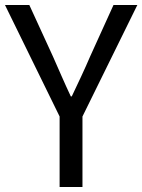

<svg xmlns="http://www.w3.org/2000/svg" viewBox="-21 -753 573 773"><path d="M219 0H311V-284L532 -733H436L342 -526C319 -472 294 -420 268 -365H264C238 -420 216 -472 192 -526L97 -733H-1L219 -284Z"/></svg>

Font: Noto Sans KR
Style: Regular
Weight: 400
Designer: Ryoko NISHIZUKA 西塚涼子 (kana, bopomofo & ideographs); Paul D. Hunt (Latin, Greek & Cyrillic); Sandoll Communications 산돌커뮤니
Foundry: Adobe
Version: Version 2.004;hotconv 1.0.118;makeotfexe 2.5.65603